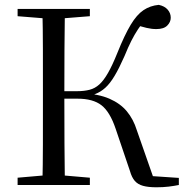

<svg xmlns="http://www.w3.org/2000/svg" viewBox="-20 -765 769 794"><path d="M52.8 0V-30.1L190.9 -42.1H212.5L351.6 -30.1V0ZM52.8 -698V-728H351.6V-698L212.5 -686.9H190.9ZM155.3 0Q157.3 -83.6 157.4 -167.7Q157.5 -251.7 157.5 -336.8V-391.1Q157.5 -476.1 157.4 -560.4Q157.3 -644.8 155.3 -728H248.3Q247.1 -645.2 246.6 -559Q246.1 -472.7 246.1 -379.9V-360.9Q246.1 -257.7 246.6 -170.9Q247.1 -84.1 248.3 0ZM517.5 -57.5 458.2 -232.6Q434.5 -302.9 399.4 -329.9Q364.4 -356.9 300.9 -356.9H205.3V-387.9H298.5Q327.9 -387.9 350.3 -393.7Q372.7 -399.4 390.8 -415.8Q408.9 -432.2 426.8 -463.6Q444.8 -495.1 465.1 -545.6Q495 -620.1 520.3 -662.2Q545.6 -704.4 573.4 -723Q601.1 -741.7 636.6 -744.9Q660.8 -739.8 673.4 -725.2Q686.1 -710.6 686.1 -691.7Q686.1 -673.7 671.7 -659.3Q657.3 -644.8 627 -644.8Q607.8 -644.5 585.7 -649.8Q563.6 -655.1 535.3 -663.2L584.5 -689.5Q564.7 -665.3 550.3 -643.3Q535.8 -621.3 522.9 -595.7Q509.9 -570 495 -533.3Q472.7 -482.7 453.9 -451.3Q435.1 -419.8 415.7 -402.2Q396.3 -384.6 372.7 -375.7Q349.1 -366.7 316.9 -361.1L319.5 -379.7Q388 -376.3 432.8 -356.7Q477.6 -337.1 504.6 -304.6Q531.7 -272 545.7 -226.8L618.3 -19.1L579.5 -38.7L719.6 -29.3V0Q701 3.8 677.8 6.7Q654.7 9.5 627.2 9.5Q593 9.5 571.5 3.5Q550.1 -2.4 537.5 -16.8Q524.9 -31.3 517.5 -57.5Z"/></svg>

Font: Noto Serif HK
Style: Regular
Weight: 200
Designer: Ryoko NISHIZUKA 西塚涼子 (kana & ideographs); Frank Grießhammer (Latin, Greek & Cyrillic); Wenlong ZHANG 张文龙 (bopomofo); San
Foundry: Adobe
Version: Version 2.001;hotconv 1.1.0;makeotfexe 2.6.0